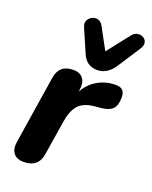

<svg xmlns="http://www.w3.org/2000/svg" viewBox="-146 -854 746 942"><g transform="rotate(20 227.0 -382.5)"><path d="M95 9Q58 9 41.5 -13.5Q25 -36 32 -76L87 -427Q98 -499 171 -499Q207 -499 223 -477Q239 -455 233 -415L231 -407Q255 -450 295 -474.5Q335 -499 386 -501Q416 -502 428 -490Q440 -478 440 -452Q440 -411 422 -392.5Q404 -374 365 -370L332 -367Q272 -361 246.5 -331.5Q221 -302 212 -246L183 -64Q172 9 95 9ZM280 -538Q224 -538 201 -592L149 -712Q140 -732 147 -747Q154 -762 168.5 -769.5Q183 -777 199 -773Q215 -769 225 -752L287 -638L378 -754Q391 -770 407 -772.5Q423 -775 436.5 -767.5Q450 -760 453.5 -745Q457 -730 445 -711L369 -594Q352 -567 329.5 -552.5Q307 -538 280 -538Z"/></g></svg>

Font: Nunito ExtraBold
Style: Italic
Weight: 800
Italic angle: -9°
Designer: Vernon Adams
Foundry: Vernon Adams
Version: Version 3.601; ttfautohint (v1.8.2.53-6de2)